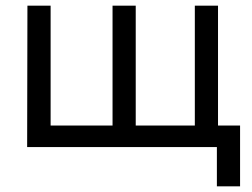

<svg xmlns="http://www.w3.org/2000/svg" viewBox="-20 -520 890 679"><path d="M829 139H747V0H76L77 -500H159V-76H378V-500H460V-76H669V-500H751V-76H829Z"/></svg>

Font: Bellota Text
Style: Bold
Weight: 700
Designer: Kemie Guaida
Foundry: Kemie Guaida
Version: Version 4.001